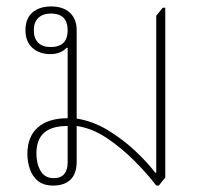

<svg xmlns="http://www.w3.org/2000/svg" viewBox="-20 -572 635 596"><path d="M145 4Q115 4 97.5 -10.5Q80 -25 72.5 -48Q65 -71 65 -94Q65 -148 97.5 -176.5Q130 -205 190 -205V-423L187 -424Q178 -414 165 -409Q152 -404 137 -404Q102 -404 80.5 -423.5Q59 -443 59 -479Q59 -514 80.5 -533Q102 -552 139 -552Q176 -552 197 -532.5Q218 -513 218 -478V-204Q268 -196 313 -169Q358 -142 396.5 -106.5Q435 -71 462 -36H465V-523L485 -548H493V-21L473 4H465Q437 -33 397 -73Q357 -113 311.5 -143.5Q266 -174 218 -181V-70Q218 -33 199 -14.5Q180 4 145 4ZM147 -19Q169 -19 179.5 -32Q190 -45 190 -67V-181Q141 -181 117 -160Q93 -139 93 -95Q93 -64 106 -41.5Q119 -19 147 -19ZM137 -426Q190 -426 190 -478Q190 -530 138 -530Q113 -530 99 -516.5Q85 -503 85 -478Q85 -453 98.5 -439.5Q112 -426 137 -426Z"/></svg>

Font: Noto Serif Thai Thin
Style: Regular
Weight: 250
Version: Version 2.001